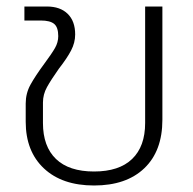

<svg xmlns="http://www.w3.org/2000/svg" viewBox="-20 -555 594 590"><path d="M59 -181V-237Q59 -268 73.5 -294.5Q88 -321 116 -359Q139 -390 149 -407.5Q159 -425 159 -444Q159 -471 146.5 -481.5Q134 -492 105 -492H55V-535H124Q165 -535 188 -512.5Q211 -490 211 -449Q211 -424 198.5 -400Q186 -376 161 -344Q137 -310 124.5 -287.5Q112 -265 112 -240V-177Q112 -105 152 -66.5Q192 -28 269 -28Q346 -28 386 -66.5Q426 -105 426 -177V-535H479V-187Q479 -91 423.5 -38Q368 15 269 15Q171 15 115 -37.5Q59 -90 59 -181Z"/></svg>

Font: Prompt ExtraLight
Style: Regular
Weight: 275
Designer: Katatrad Team
Foundry: CadsonDemak
Version: Version 1.001